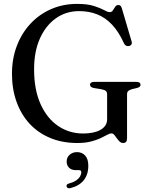

<svg xmlns="http://www.w3.org/2000/svg" viewBox="-20 -736 788 1011"><path d="M649 -9.5Q649 5 643.8 11Q638.5 17 628 17Q618 17 610 9.5Q602 2 595.2 -8Q588.5 -18 581.8 -25.8Q575 -33.5 567 -33.5Q557.5 -33.5 543.8 -25.8Q530 -18 509.2 -8.2Q488.5 1.5 458.5 9.2Q428.5 17 387 17Q307.5 17 243.8 -9.8Q180 -36.5 135.2 -85.2Q90.5 -134 66.8 -200.8Q43 -267.5 43 -347Q43 -427.5 68.8 -494.8Q94.5 -562 140.8 -611.5Q187 -661 249.5 -688.2Q312 -715.5 386 -715.5Q440.5 -715.5 474.8 -704.5Q509 -693.5 528.2 -682.8Q547.5 -672 557 -672Q568.5 -672 574.5 -681.5Q580.5 -691 586.5 -700.2Q592.5 -709.5 603.5 -709.5Q610 -709.5 614.5 -705.5Q619 -701.5 622 -691L673 -517.5Q676 -508.5 671.8 -501.8Q667.5 -495 658.5 -493.5Q650.5 -492 643.8 -495.5Q637 -499 633 -507.5Q605 -569.5 569.5 -606.8Q534 -644 490.8 -660.8Q447.5 -677.5 396.5 -677.5Q328 -677.5 274.5 -639.8Q221 -602 190.2 -533.5Q159.5 -465 159.5 -371Q159.5 -263.5 193.5 -188Q227.5 -112.5 286 -72.8Q344.5 -33 418 -33Q445.5 -33 468.8 -37.8Q492 -42.5 508.8 -52Q525.5 -61.5 534.8 -75.5Q544 -89.5 544 -107V-239Q544 -251 537.8 -256.8Q531.5 -262.5 514 -266L474.5 -272.5Q464.5 -274.5 459.2 -278.8Q454 -283 454 -289.5Q454 -297 459.8 -301Q465.5 -305 477 -305H697Q709 -305 714.5 -301Q720 -297 720 -289.5Q720 -283.5 716 -279.8Q712 -276 702.5 -273L677 -267Q662 -263 655.5 -257.2Q649 -251.5 649 -239ZM380.5 160Q356 160 343.5 147Q331 134 331 115Q331 92.5 346.8 78.8Q362.5 65 385.5 65Q412 65 428.5 83Q445 101 445 137.5Q445 183 421 213Q397 243 351 254.5Q342.5 256.5 337.5 254.2Q332.5 252 331 246.5Q329 241 332 236.5Q335 232 342.5 230.5Q365 224.5 379.5 215Q394 205.5 401 193.8Q408 182 408 171Q408 160 396 160Z"/></svg>

Font: Fraunces 36pt
Style: Regular
Weight: 400
Version: Version 1.000;[b76b70a41]